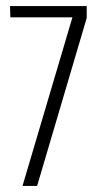

<svg xmlns="http://www.w3.org/2000/svg" viewBox="-20 -611 332 631"><path d="M54 0 218 -554H14L13 -591H265V-552L102 0Z"/></svg>

Font: Alumni Sans Thin Light
Style: Regular
Weight: 300
Version: Version 1.018